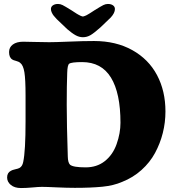

<svg xmlns="http://www.w3.org/2000/svg" viewBox="-20 -928 872 961"><path d="M452.1 -876Q485.8 -897 497.3 -902.6Q508.8 -908.2 520 -908.2Q535.6 -908.2 545.4 -901.4Q555.2 -894.5 555.2 -882.8Q555.2 -863.3 534.7 -840.8L483.4 -791.5Q451.7 -763.2 433.6 -752.4Q415.5 -741.7 395 -741.7Q376.5 -741.7 358.6 -751.5Q340.8 -761.2 316.4 -782.2L263.7 -832.5Q253.4 -843.8 248.8 -849.4Q244.1 -855 239.5 -864.5Q234.9 -874 234.9 -882.8Q234.9 -894.5 244.9 -901.4Q254.9 -908.2 270.5 -908.2Q281.7 -908.2 293.2 -902.6Q304.7 -897 338.4 -876Q341.8 -874 351.6 -867.4Q361.3 -860.8 364.5 -859.1Q367.7 -857.4 374.3 -853.5Q380.9 -849.6 385.5 -847.9Q390.1 -846.2 395 -845.2Q399.4 -846.2 404.1 -847.9Q408.7 -849.6 412.1 -851.3Q415.5 -853 421.1 -856.4Q426.8 -859.9 430.2 -861.8Q433.6 -863.8 440.9 -868.7Q448.2 -873.5 452.1 -876ZM354.5 12.2Q314.5 12.2 263.2 9.8Q211.9 7.3 189.9 7.3Q173.8 7.3 142.1 10.3Q110.4 13.2 85 13.2Q53.2 13.2 34.4 -2.2Q15.6 -17.6 15.6 -39.6Q15.6 -63.5 34.7 -73.2Q40.5 -77.1 56.2 -80.6Q71.8 -84 77.6 -87.4Q91.8 -95.2 96.2 -117.2Q107.9 -172.4 107.9 -320.3V-450.2Q107.9 -530.8 102.1 -566.4Q96.2 -602.1 81.1 -613.3Q74.2 -619.6 59.8 -623.3Q45.4 -627 42 -629.9Q25.4 -639.6 25.4 -667.5Q25.4 -691.4 44.4 -705.3Q63.5 -719.2 96.2 -719.2Q111.3 -719.2 155.3 -718Q199.2 -716.8 226.6 -716.8Q255.9 -716.8 325.7 -719.7Q395.5 -722.7 450.7 -722.7Q560.5 -722.7 642.1 -677.2Q723.6 -631.8 765.9 -552.2Q808.1 -472.7 808.1 -370.1Q808.1 -314.9 794.9 -262.5Q781.7 -210 756.1 -162.6Q730.5 -115.2 688.2 -77.1Q646 -39.1 591.3 -17.6Q548.8 1 492.2 6.6Q435.5 12.2 354.5 12.2ZM408.7 -90.3Q464.4 -90.3 503.4 -120.6Q544.4 -152.3 563.7 -206.8Q583 -261.2 583 -313.5Q583 -461.9 535.4 -539.6Q487.8 -617.2 391.1 -617.2Q337.4 -617.2 326.2 -608.9Q317.4 -602.1 316.4 -563.5Q314 -502.9 314 -403.3Q314 -307.1 319.3 -145Q319.8 -114.3 330.6 -103.5Q346.2 -90.3 408.7 -90.3Z"/></svg>

Font: Cooper* ExtraBold
Style: Regular
Weight: 800
Designer: Owen Earl
Foundry: indestructible type*
Version: Version 0.001